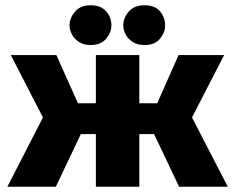

<svg xmlns="http://www.w3.org/2000/svg" viewBox="-20 -709 893 729"><path d="M660 0 565 -200H389L388 -317H577L658 -500H831L709 -263L845 0ZM8 0 143 -263 21 -500H194L276 -317H463L462 -200H287L192 0ZM344 0V-500H509V0ZM244 -613Q244 -640 264.5 -664.5Q285 -689 324 -689Q363 -689 383 -666Q403 -643 403 -613Q403 -586 383 -562Q363 -538 324 -538Q298 -538 280 -549.5Q262 -561 253 -578.5Q244 -596 244 -613ZM448 -613Q448 -640 468.5 -664.5Q489 -689 529 -689Q568 -689 587.5 -666Q607 -643 607 -613Q607 -586 587.5 -562Q568 -538 529 -538Q502 -538 484 -549.5Q466 -561 457 -578.5Q448 -596 448 -613Z"/></svg>

Font: Moderustic
Style: Bold
Weight: 700
Designer: Tural Alisoy
Foundry: TAFT Foundry
Version: Version 2.120